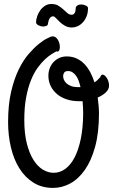

<svg xmlns="http://www.w3.org/2000/svg" viewBox="-20 -901 559 949"><path d="M391.1 -339.8Q391.1 -369.1 388.2 -400.9H369.1Q337.9 -400.9 310.5 -409.7Q283.2 -418.5 262.9 -435.1Q242.7 -451.7 231 -474.9Q219.2 -498 219.2 -526.9Q219.2 -546.4 225.8 -563.7Q232.4 -581.1 244.4 -594Q256.3 -606.9 272.9 -614.5Q289.6 -622.1 310.1 -622.1Q337.4 -622.1 359.1 -611.8Q380.9 -601.6 397.5 -584.2Q414.1 -566.9 426.3 -543.7Q438.5 -520.5 446.8 -494.1Q454.6 -498.5 461.4 -504.9Q468.3 -511.2 475.1 -519Q479.5 -532.2 486.8 -532.2Q492.2 -532.2 497.8 -527.6Q503.4 -522.9 508.3 -515.1Q513.2 -507.3 516.1 -497.8Q519 -488.3 519 -478Q519 -459.5 503.4 -444.6Q487.8 -429.7 462.9 -418.9Q465.8 -397.9 467.5 -377.9Q469.2 -357.9 469.2 -339.8Q469.2 -245.1 450.2 -175.8Q431.2 -106.4 399.4 -61.3Q367.7 -16.1 326.9 5.9Q286.1 27.8 242.2 27.8Q187.5 27.8 146 2.2Q104.5 -23.4 76.4 -67.9Q48.3 -112.3 34.2 -171.6Q20 -231 20 -297.9Q20 -382.8 34.9 -447Q49.8 -511.2 72.5 -557.6Q95.2 -604 122.1 -634.8Q148.9 -665.5 172.1 -684.1Q195.3 -702.6 211.7 -710.4Q228 -718.3 230 -719.2Q232.4 -720.2 235.1 -720.7Q237.8 -721.2 241.2 -721.2Q249.5 -721.2 255.9 -716.1Q262.2 -710.9 266.6 -703.4Q271 -695.8 273.4 -686.5Q275.9 -677.2 275.9 -668.9Q275.9 -659.2 272.9 -652.6Q270 -646 263.2 -646Q259.8 -646 257.8 -647Q249 -642.1 234.1 -632.8Q219.2 -623.5 201.7 -607.2Q184.1 -590.8 166 -565.9Q147.9 -541 133.3 -505.1Q118.7 -469.2 109.4 -420.7Q100.1 -372.1 100.1 -308.1Q100.1 -240.2 112.8 -190.9Q125.5 -141.6 146 -109.6Q166.5 -77.6 192.4 -62.3Q218.3 -46.9 245.1 -46.9Q276.4 -46.9 303 -66.4Q329.6 -85.9 348.9 -123.3Q368.2 -160.6 379.4 -215.1Q390.6 -269.5 391.1 -339.8ZM377.9 -470.2Q374 -487.3 368.7 -502Q363.3 -516.6 355.5 -527.1Q347.7 -537.6 338.1 -543.7Q328.6 -549.8 316.9 -549.8Q301.8 -549.8 296.9 -541.5Q292 -533.2 292 -524.9Q292 -516.1 296.1 -506.3Q300.3 -496.6 309.3 -488.5Q318.4 -480.5 332.5 -475.3Q346.7 -470.2 366.2 -470.2ZM216.8 -783.2Q216.8 -776.4 209.2 -773.2Q201.7 -770 193.8 -770Q187.5 -770 181.2 -771.7Q174.8 -773.4 169.7 -776.1Q164.6 -778.8 161.4 -782.5Q158.2 -786.1 158.2 -790Q158.2 -804.7 163.8 -820.8Q169.4 -836.9 179.2 -850.3Q189 -863.8 202.9 -872.6Q216.8 -881.3 233.9 -881.3Q254.4 -881.3 268.1 -873Q281.7 -864.7 292.7 -854.7Q303.7 -844.7 313 -836.4Q322.3 -828.1 334 -828.1Q343.8 -828.1 348.9 -836.4Q354 -844.7 354 -858.9Q354 -864.7 356.7 -868.4Q359.4 -872.1 363.3 -874.5Q367.2 -877 372.1 -877.9Q377 -878.9 380.9 -878.9Q393.1 -878.9 404.1 -873.5Q415 -868.2 415 -861.3Q415 -836.9 407.5 -819.1Q399.9 -801.3 388.2 -789.1Q376.5 -776.9 362.5 -771Q348.6 -765.1 335.9 -765.1Q315.9 -765.1 301 -773.7Q286.1 -782.2 275.1 -792.7Q264.2 -803.2 256.3 -811.8Q248.5 -820.3 243.2 -820.3Q235.8 -820.3 231.4 -816.9Q227.1 -813.5 224.1 -808.1Q221.2 -802.7 219.7 -796.1Q218.3 -789.6 216.8 -783.2Z"/></svg>

Font: Grand Hotel
Style: Regular
Weight: 400
Designer: Brian J. Bonislawsky & Jim Lyles for Astigmatic (AOETI)
Foundry: Astigmatic (AOETI)
Version: Version 001.000